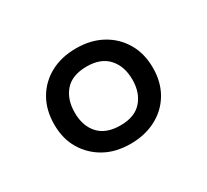

<svg xmlns="http://www.w3.org/2000/svg" viewBox="-73 -833 552 511"><g transform="rotate(-30 202.5 -577.5)"><path d="M202 -431Q157 -431 123.5 -449.5Q90 -468 70.5 -500.5Q51 -533 51 -577Q51 -621 70 -654Q89 -687 123 -705.5Q157 -724 202 -724Q247 -724 281 -705.5Q315 -687 334.5 -654Q354 -621 354 -577Q354 -533 334.5 -500Q315 -467 280.5 -449Q246 -431 202 -431ZM203 -487Q247 -487 269 -512Q291 -537 291 -577Q291 -618 268.5 -643Q246 -668 203 -668Q158 -668 136 -643Q114 -618 114 -577Q114 -536 136.5 -511.5Q159 -487 203 -487Z"/></g></svg>

Font: Noto Sans Devanagari SemiCondensed
Style: Regular
Weight: 400
Width: 4
Designer: Jelle Bosma - Monotype Design Team
Foundry: Monotype Imaging Inc.
Version: Version 2.006